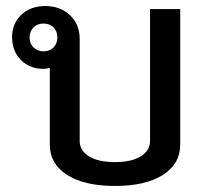

<svg xmlns="http://www.w3.org/2000/svg" viewBox="-20 -606 687 636"><path d="M577 -576V-127Q577 -63 519.5 -26.5Q462 10 361 10Q260 10 202.5 -26.5Q145 -63 145 -127V-381Q135 -378 124 -378Q78 -378 49 -407.5Q20 -437 20 -483Q20 -528 50.5 -557Q81 -586 130 -586Q180 -586 212 -555.5Q244 -525 244 -477V-139Q244 -107 275 -88Q306 -69 361 -69Q415 -69 446 -88Q477 -107 477 -139V-576ZM170 -482Q170 -502 157.5 -515Q145 -528 124 -528Q104 -528 91 -515Q78 -502 78 -482Q78 -462 91 -449Q104 -436 124 -436Q145 -436 157.5 -449Q170 -462 170 -482Z"/></svg>

Font: Sarabun Medium
Style: Regular
Weight: 500
Designer: Suppakit Chalermlarp | Katatrad Co.,Ltd.
Foundry: Cadson Demak Co.,Ltd.
Version: Version 1.000; ttfautohint (v1.6)